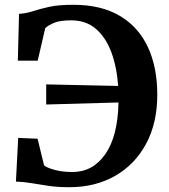

<svg xmlns="http://www.w3.org/2000/svg" viewBox="-20 -771 704 802"><path d="M269.5 11Q222 11 183.8 5.5Q145.5 0 112.5 -5.8Q79.5 -11.5 46.5 -12.5L56 -195L137 -191.5L164 -80.5Q174 -71 206.8 -61.8Q239.5 -52.5 283 -52.5Q367.5 -52.5 419.8 -127Q472 -201.5 475 -343L173 -334.5V-418.5L473.5 -412Q468 -491.5 444.8 -553.5Q421.5 -615.5 380.2 -650.8Q339 -686 278 -686Q231 -686 207.2 -676.2Q183.5 -666.5 169 -653.5L137.5 -517.5H54.5L59.5 -713Q91.5 -715.5 119.5 -724.8Q147.5 -734 186 -742.5Q224.5 -751 286.5 -751Q402.5 -751 480.5 -704.8Q558.5 -658.5 597.8 -574.2Q637 -490 637 -375.5Q637 -257 590.2 -170.2Q543.5 -83.5 460.5 -36.2Q377.5 11 269.5 11Z"/></svg>

Font: Merriweather
Style: Bold
Weight: 700
Designer: Eben Sorkin
Foundry: Eben Sorkin
Version: Version 2.100; ttfautohint (v1.7.19-72a1) -l 8 -r 50 -G 200 